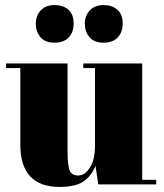

<svg xmlns="http://www.w3.org/2000/svg" viewBox="-20 -726 645 756"><path d="M595 0H367L356 -73Q340 -33 308.5 -11.5Q277 10 215 10Q60 10 60 -157V-458H4V-476H246V-133Q246 -73 254.5 -54Q263 -35 288.5 -35Q314 -35 334 -66Q354 -97 354 -152V-458H308V-476H540V-18H595ZM332 -580Q314 -602 314 -633Q314 -664 333.5 -685Q353 -706 387.5 -706Q422 -706 442.5 -687.5Q463 -669 463 -634Q463 -599 443.5 -578.5Q424 -558 387 -558Q350 -558 332 -580ZM139 -580Q121 -602 121 -633Q121 -664 140.5 -685Q160 -706 194.5 -706Q229 -706 249.5 -687.5Q270 -669 270 -634Q270 -599 250.5 -578.5Q231 -558 194 -558Q157 -558 139 -580Z"/></svg>

Font: SVN-Abril Fatface
Style: Regular
Weight: 400
Designer: Veronika Burian, Jos? Scaglione
Foundry: TypeTogether
Version: Version 1.001